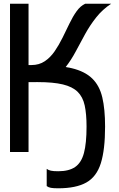

<svg xmlns="http://www.w3.org/2000/svg" viewBox="-20 -820 640 1036"><path d="M294 196Q268 196 254.5 193.5Q241 191 232 184V91Q241 98 254.5 101Q268 104 294 104Q352 104 385.5 81Q419 58 433 5.5Q447 -47 447 -137Q447 -205 437 -251Q427 -297 399 -324.5Q371 -352 319 -364.5Q267 -377 183 -377V-469Q296 -469 367 -452Q438 -435 477.5 -396.5Q517 -358 532 -294.5Q547 -231 547 -137Q547 -12 524 61Q501 134 445.5 165Q390 196 294 196ZM34 0V-800H134V0ZM56 -377V-469H150Q191 -469 221.5 -489.5Q252 -510 275 -543.5Q298 -577 317.5 -616.5Q337 -656 355 -693.5Q373 -731 393.5 -759.5Q414 -788 440 -800H580Q533 -769 499 -726Q465 -683 439 -635.5Q413 -588 388.5 -542Q364 -496 335 -459Q306 -422 268 -399.5Q230 -377 176 -377Z"/></svg>

Font: Victor Mono Thin
Style: Regular
Weight: 100
Monospace: yes
Designer: Rune Bjørnerås
Version: Version 1.561;gftools[0.9.30]